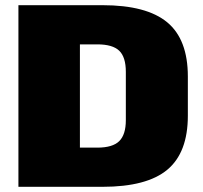

<svg xmlns="http://www.w3.org/2000/svg" viewBox="-20 -720 782 740"><path d="M51 -700H375Q545 -700 624.5 -634Q704 -568 704 -425V-274Q704 -132 625 -66Q546 0 375 0H51ZM238 -151H355Q414 -151 439.5 -176Q465 -201 465 -257V-443Q465 -500 439.5 -524.5Q414 -549 355 -549H238L288 -661V-37Z"/></svg>

Font: Pathway Extreme SemiCondensed Black
Style: Regular
Weight: 900
Width: 4
Version: Version 1.001;gftools[0.9.26]